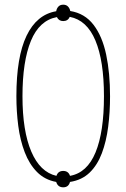

<svg xmlns="http://www.w3.org/2000/svg" viewBox="-20 -769 540 820"><path d="M250 31Q227 31 220 8Q171 -1 138 -34.5Q105 -68 85.5 -119Q66 -170 58 -231.5Q50 -293 50 -358Q50 -526 93.5 -616.5Q137 -707 220 -721Q222 -733 229.5 -741Q237 -749 250 -749Q263 -749 270.5 -741Q278 -733 280 -722Q342 -712 379.5 -663Q417 -614 433.5 -535.5Q450 -457 450 -358Q450 -290 442 -227.5Q434 -165 415 -114.5Q396 -64 363 -32Q330 0 279 8Q273 31 250 31ZM250 -679Q231 -679 223 -696Q148 -682 112 -594.5Q76 -507 76 -358Q76 -210 113.5 -122Q151 -34 221 -18Q228 -39 250 -39Q272 -39 279 -18Q352 -31 388 -118Q424 -205 424 -358Q424 -509 387.5 -596Q351 -683 278 -697Q270 -679 250 -679Z"/></svg>

Font: Noto Sans Mono ExtraCondensed Thin
Style: Regular
Weight: 100
Width: 2
Designer: Monotype Design Team
Foundry: Monotype Imaging Inc.
Version: Version 2.014; ttfautohint (v1.8.4.7-5d5b)